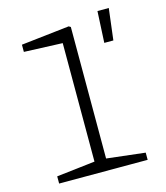

<svg xmlns="http://www.w3.org/2000/svg" viewBox="-119 -900 857 991"><g transform="rotate(-15 310.0 -404.5)"><path d="M73.5 -38.5 294.5 -64 279 -32V-721.5L301 -694.5L73.5 -703.5V-742L331 -771L341 -765V-32L325.5 -64L546.5 -38.5V0H73.5ZM495 -809H555.5L535 -641H486.5Z"/></g></svg>

Font: Monaspace Xenon Var
Style: Regular
Weight: 400
Designer: Riley Cran and the Lettermatic Team
Version: Version 1.000 (Monaspace Xenon Var)